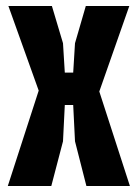

<svg xmlns="http://www.w3.org/2000/svg" viewBox="-20 -620 459 640"><path d="M6 0 109 -318 8 -600H153L190 -476L196 -378H224L230 -476L266 -600H411L311 -315L413 0H268L230 -149L224 -270H196L190 -149L151 0Z"/></svg>

Font: Big Shoulders Display Thin Black
Style: Regular
Weight: 900
Version: Version 2.002